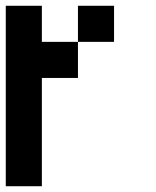

<svg xmlns="http://www.w3.org/2000/svg" viewBox="-20 -645 540 665"><path d="M0 0V-625H125V-500H250V-375H125V0ZM250 -500V-625H375V-500Z"/></svg>

Font: Galmuri7 Regular
Style: Regular
Weight: 400
Designer: Lee Minseo (quiple)
Version: Version 2.399;hotconv 1.1.1;makeotfexe 2.6.0 DEVELOPMENT